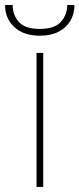

<svg xmlns="http://www.w3.org/2000/svg" viewBox="-61 -737 313 757"><path d="M109.4 -528.3V0H83V-528.3ZM204.1 -717.3H232.4Q232.4 -681.6 216.1 -654.3Q199.7 -627 169.4 -611.6Q139.2 -596.2 96.2 -596.2Q32.2 -596.2 -4.4 -630.1Q-41 -664.1 -41 -717.3H-11.2Q-11.2 -678.7 12.9 -650.9Q37.1 -623 96.2 -623Q154.3 -623 179.2 -651.1Q204.1 -679.2 204.1 -717.3Z"/></svg>

Font: Roboto Condensed Thin
Style: Regular
Weight: 250
Width: 3
Designer: Christian Robertson
Foundry: Google
Version: Version 3.009; 2024